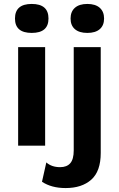

<svg xmlns="http://www.w3.org/2000/svg" viewBox="-20 -739 603 974"><path d="M56 -645Q56 -719 141 -719Q226 -719 226 -645Q226 -572 141 -572Q56 -572 56 -645ZM209 0H72V-500H209ZM508 -645Q508 -610 486 -591Q464 -572 423 -572Q382 -572 360 -591Q338 -610 338 -645Q338 -680 360 -699.5Q382 -719 423 -719Q464 -719 486 -699.5Q508 -680 508 -645ZM491 37Q491 130 443 172.5Q395 215 313 215Q241 215 193 183L215 85Q242 109 285 109Q319 109 336.5 89Q354 69 354 24V-500H491Z"/></svg>

Font: Work Sans SemiBold
Style: Regular
Weight: 600
Designer: Wei Huang
Foundry: Wei Huang
Version: Version 1.500